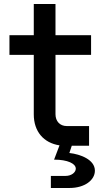

<svg xmlns="http://www.w3.org/2000/svg" viewBox="-20 -725 540 955"><path d="M337 0H423V-98H312C278 -98 256 -122 256 -157V-452H433V-550H256V-705H148V-550H27V-452H148V-156C148 -71 197 -14 276 -2L249 69C317 69 357 89 357 114C357 132 336 150 306 150H233V210H326C401 210 452 171 452 124C452 69 380 42 325 36Z"/></svg>

Font: Tekne LDO SemiBold
Style: Regular
Weight: 600
Monospace: yes
Designer: Alessio Laiso, Mario Rullo, Paolo Rosset
Foundry: Alessio Laiso
Version: Version 1.000;hotconv 1.0.109;makeotfexe 2.5.65596